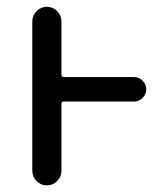

<svg xmlns="http://www.w3.org/2000/svg" viewBox="-20 -567 487 566"><path d="M375 -339.8Q389.6 -339.8 400.4 -329.1Q411.1 -318.4 411.1 -303.7Q411.1 -289.1 400.4 -278.3Q389.6 -267.6 375 -267.6H168Q161.1 -267.6 161.1 -259.8V-63.5Q161.1 -45.9 148.4 -33.2Q135.7 -20.5 118.2 -20.5Q100.6 -20.5 87.9 -33.2Q75.2 -45.9 75.2 -63.5V-503.9Q75.2 -521.5 87.9 -534.2Q100.6 -546.9 118.2 -546.9Q135.7 -546.9 148.4 -534.2Q161.1 -521.5 161.1 -503.9V-347.7Q161.1 -339.8 168 -339.8Z"/></svg>

Font: Gen Jyuu Gothic Regular
Style: Regular
Weight: 400
Designer: [Source Han Sans]
Ryoko NISHIZUKA  (kana & ideographs); Paul D. Hunt (Latin, Greek & Cyrillic); Wenlong ZHANG  (bopomofo
Version: Version 1.002.20150607